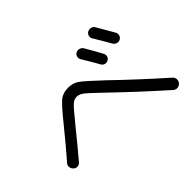

<svg xmlns="http://www.w3.org/2000/svg" viewBox="-118 -1040 1236 1236"><g transform="rotate(-45 500.0 -422.0)"><path d="M662.1 -694.3Q712.9 -607.4 727.5 -578.1Q734.4 -564.5 730.5 -550.8Q726.6 -537.1 712.9 -530.3Q699.2 -523.4 685.5 -527.8Q671.9 -532.2 664.1 -545.9Q652.3 -568.4 627 -610.4Q601.6 -652.3 596.7 -661.1Q589.8 -673.8 593.8 -688Q597.7 -702.1 610.8 -709Q624 -715.8 639.2 -711.4Q654.3 -707 662.1 -694.3ZM758.8 -751Q772.5 -757.8 787.6 -754.4Q802.7 -751 810.5 -737.3Q850.6 -669.9 878.9 -619.1Q885.7 -605.5 881.3 -591.3Q877 -577.1 863.3 -570.3Q850.6 -563.5 835.4 -568.4Q820.3 -573.2 813.5 -585.9Q790 -627.9 745.1 -702.1Q737.3 -714.8 741.7 -729.5Q746.1 -744.1 758.8 -751ZM120.1 -197.3Q110.4 -185.5 94.2 -184.6Q78.1 -183.6 67.4 -195.3Q55.7 -206.1 54.2 -222.2Q52.7 -238.3 64.5 -250Q140.6 -336.9 221.2 -437Q301.8 -537.1 332.5 -562Q363.3 -586.9 410.2 -586.9Q454.1 -586.9 485.4 -564.9Q516.6 -543 621.1 -444.3Q755.9 -313.5 930.7 -158.2Q943.4 -147.5 944.8 -131.3Q946.3 -115.2 935.1 -102.1Q923.8 -88.9 907.2 -87.9Q890.6 -86.9 878.9 -97.7Q701.2 -255.9 545.9 -406.2Q473.6 -475.6 452.1 -491.2Q430.7 -506.8 407.7 -506.8Q384.8 -506.8 364.7 -488.8Q344.7 -470.7 286.1 -398.4Q172.9 -258.8 120.1 -197.3Z"/></g></svg>

Font: Rounded-X Mgen+ 1m regular
Style: Regular
Weight: 400
Designer: [Source Han Sans]
Ryoko NISHIZUKA  (kana & ideographs); Paul D. Hunt (Latin, Greek & Cyrillic); Wenlong ZHANG  (bopomofo
Version: Version 1.059.20150602